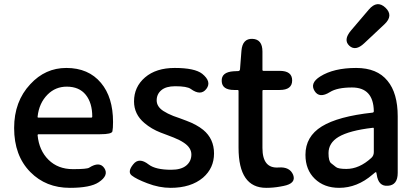

<svg xmlns="http://www.w3.org/2000/svg" viewBox="-20 -891 2010 924"><path d="M316 13Q201 13 126 -63Q48 -142 48 -275Q48 -403 126 -486Q198 -564 299 -564Q406 -564 466 -492Q524 -423 524 -304Q524 -273 521 -259Q518 -245 462 -245H166Q161 -245 161 -240Q168 -167 213.5 -122Q259 -77 331 -77Q399 -77 409 -84Q459 -116 482 -82Q505 -47 455 -14Q415 13 316 13ZM161 -330Q160 -325 165 -325H419Q424 -325 424 -330Q424 -396 392.5 -435Q361 -474 301 -474Q247 -474 209 -436Q168 -395 161 -330Z M801 13Q746 13 689 -9Q636 -29 614 -46.5Q592 -64 621 -100Q649 -136 696 -99Q729 -74 804 -74Q852 -74 876.5 -94.5Q901 -115 901 -147.5Q901 -180 865 -204Q844 -218 816 -229Q787 -240 783.5 -241.5Q780 -243 753 -253Q709 -270 675 -299Q625 -341 625 -403Q625 -473 678 -518.5Q731 -564 821 -564Q917 -564 953 -536Q1000 -498 973 -463Q946 -428 898 -463Q880 -476 823 -476Q779 -476 756.5 -457Q734 -438 734 -408Q734 -378 766 -357Q786 -344 814 -333Q842 -323 845 -322Q848 -321 877 -310Q926 -292 958 -266Q1010 -223 1010 -152.5Q1010 -82 957 -36Q899 13 801 13Z M1328 7Q1295 13 1261 13Q1128 13 1128 -180V-453Q1128 -458 1123 -458H1107Q1048 -458 1047 -501Q1045 -544 1104 -548L1127 -549Q1134 -550 1135 -557L1142 -647Q1147 -706 1195 -704Q1243 -702 1243 -643V-555Q1243 -550 1248 -550H1326Q1386 -550 1386 -504Q1386 -458 1326 -458H1248Q1243 -458 1243 -453V-179Q1243 -79 1321 -85Q1375 -89 1391 -49Q1406 -8 1344 4Z M1612 13Q1540 13 1495 -30.5Q1450 -74 1450 -146Q1450 -234 1528.5 -282.5Q1607 -331 1773 -349Q1779 -350 1779 -356Q1777 -470 1674 -470Q1603 -470 1568 -448Q1517 -416 1494 -453Q1470 -491 1521 -523Q1586 -564 1694 -564Q1795 -564 1845 -502Q1894 -443 1894 -331V-59Q1894 0 1847 3Q1801 7 1793 -51L1792 -56Q1791 -63 1789 -63Q1787 -63 1773 -51Q1699 13 1612 13ZM1647 -78Q1709 -78 1767 -131Q1779 -142 1779 -159V-272Q1779 -277 1774 -276Q1661 -263 1609 -232Q1561 -203 1561 -154Q1561 -115 1573.5 -105.5Q1586 -96 1597 -87Q1608 -78 1647 -78ZM1733 -683Q1691 -643 1661 -671Q1631 -699 1669 -744L1755 -845Q1795 -892 1835 -854Q1875 -816 1830 -774Z"/></svg>

Font: Resource Han Rounded KR Medium
Style: Regular
Weight: 500
Designer: Cyano Hao (round all glyphs); Ryoko NISHIZUKA 西塚涼子 (kana, bopomofo & ideographs); Paul D. Hunt (Latin, Greek & Cyrillic)
Foundry: Cyano Hao
Version: 0.990